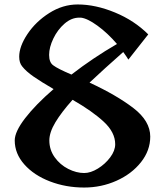

<svg xmlns="http://www.w3.org/2000/svg" viewBox="-20 -820 730 860"><path d="M46 -191Q46 -230 92.5 -290.5Q139 -351 220 -421Q165 -453 131 -476.5Q97 -500 79 -523Q66 -539 66 -566Q66 -612 103 -667.5Q140 -723 200.5 -761.5Q261 -800 328 -800Q408 -800 495 -764Q582 -728 644 -666L555 -553Q548 -565 532 -587Q447 -512 381 -450Q502 -394 577.5 -336Q653 -278 653 -208Q653 -146 611.5 -93.5Q570 -41 502 -10.5Q434 20 357 20Q275 20 203.5 -7.5Q132 -35 89 -83.5Q46 -132 46 -191ZM219 -527Q239 -512 300 -486Q397 -561 504 -623Q462 -672 416.5 -705Q371 -738 342 -741H335Q300 -741 269 -714Q238 -687 219 -647.5Q200 -608 200 -574Q200 -540 219 -527ZM357 -45Q386 -45 418.5 -65Q451 -85 473.5 -115Q496 -145 496 -174Q496 -227 445 -274.5Q394 -322 305 -373Q255 -317 228 -272Q201 -227 201 -191Q201 -149 225 -115.5Q249 -82 285.5 -63.5Q322 -45 357 -45Z"/></svg>

Font: Tiejili SC
Style: Regular
Weight: 400
Designer: Buernia
Foundry: Ershou Xiaoxi Press
Version: Version 1.100